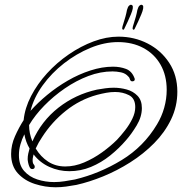

<svg xmlns="http://www.w3.org/2000/svg" viewBox="-20 -671 774 812"><path d="M549 -548Q548 -547 547 -546Q545 -544 542 -547Q540 -550 541 -553Q541 -557 545.5 -570.5Q550 -584 554.5 -600.5Q559 -617 561 -629Q563 -635 565 -640Q567 -645 571 -648Q575 -651 578 -651Q582 -650 584 -648Q590 -640 577.5 -610Q565 -580 549 -548ZM505 -548Q504 -547 503 -546Q501 -544 498 -547Q496 -550 497 -553Q497 -557 501.5 -570.5Q506 -584 510.5 -600.5Q515 -617 517 -629Q519 -635 521 -640Q523 -645 527 -648Q531 -651 534 -651Q538 -650 540 -648Q546 -640 533.5 -610Q521 -580 505 -548ZM215 121Q171 121 127.5 107Q84 93 55.5 62Q27 31 27 -20Q27 -58 43.5 -95Q60 -132 80 -163Q85 -214 111.5 -265Q138 -316 179 -361Q220 -406 271 -441Q322 -476 376 -496Q430 -516 481 -516Q548 -516 604.5 -487Q661 -458 695.5 -405.5Q730 -353 730 -283Q730 -221 703.5 -166Q677 -111 632 -65.5Q587 -20 531 15.5Q475 51 416 75Q357 99 303 111Q281 115 259.5 118Q238 121 215 121ZM209 99Q231 99 253 95.5Q275 92 297 88Q401 63 494.5 6Q588 -51 644 -145Q664 -178 674.5 -215.5Q685 -253 685 -291Q685 -352 659 -397.5Q633 -443 586.5 -468Q540 -493 479 -493Q422 -493 362.5 -468.5Q303 -444 250.5 -403Q198 -362 160.5 -310Q123 -258 109 -202Q139 -236 179.5 -269.5Q220 -303 266.5 -330Q313 -357 362.5 -373Q412 -389 458 -389Q488 -389 513 -379.5Q538 -370 549 -340Q549 -339 549.5 -338.5Q550 -338 550 -336Q550 -327 539 -327Q533 -327 530 -334Q528 -339 527.5 -341Q527 -343 523 -347Q511 -361 492 -365Q473 -369 456 -369Q405 -369 353.5 -349.5Q302 -330 254 -297Q206 -264 167 -224Q128 -184 103 -142Q103 -107 117 -73Q155 -159 227 -215.5Q299 -272 390 -292Q407 -295 425 -297.5Q443 -300 461 -300Q489 -300 516 -292.5Q543 -285 561.5 -266Q580 -247 580 -214Q580 -177 558 -140.5Q536 -104 513 -78Q483 -43 445.5 -13Q408 17 364.5 35Q321 53 273 53Q229 53 189 35Q149 17 122 -18Q121 -13 119.5 -6.5Q118 0 118 6Q118 19 122.5 24Q127 29 127 34Q127 44 116 44Q109 44 105 35.5Q101 27 99 17Q97 7 97 2Q97 -10 99.5 -21.5Q102 -33 105 -43Q89 -70 83 -103Q73 -83 66.5 -60.5Q60 -38 60 -15Q60 27 82 52Q104 77 138 88Q172 99 209 99ZM256 33Q296 33 336 16Q376 -1 412 -27Q448 -53 475 -80Q491 -97 509 -120Q527 -143 539.5 -168.5Q552 -194 552 -218Q552 -255 525.5 -268.5Q499 -282 467 -282Q448 -282 429 -278.5Q410 -275 391 -270Q318 -250 258.5 -202.5Q199 -155 158 -91Q143 -69 131 -43Q152 -8 183.5 12.5Q215 33 256 33Z"/></svg>

Font: Sassy Frass
Style: Regular
Weight: 400
Designer: Robert E. Leuschke
Foundry: Robert E. Leuschke
Version: Version 1.010; ttfautohint (v1.8.3)